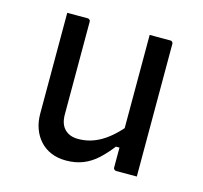

<svg xmlns="http://www.w3.org/2000/svg" viewBox="-85 -625 769 729"><g transform="rotate(15 300.0 -260.5)"><path d="M173 -532Q177 -532 179 -530.5Q181 -529 182.5 -527Q184 -525 184 -521Q184 -476 184 -429.5Q184 -383 184 -336.5Q184 -290 184 -245Q184 -200 184 -157Q184 -119 203.5 -99.5Q223 -80 256 -80Q280 -80 302 -86Q324 -92 345.5 -104.5Q367 -117 388.5 -136.5Q410 -156 432 -183V-89H403Q380 -59 355 -36Q330 -13 300 -1Q270 11 233 11Q200 11 174 0Q148 -11 130 -31Q112 -51 102.5 -77.5Q93 -104 93 -136Q93 -181 93 -225.5Q93 -270 93 -315.5Q93 -361 93 -405Q93 -437 93 -468.5Q93 -500 93 -532Q113 -532 133 -532Q153 -532 173 -532ZM498 -532Q502 -532 504 -530.5Q506 -529 507.5 -527Q509 -525 509 -521Q509 -451 509 -380.5Q509 -310 509 -239.5Q509 -169 509 -99Q509 -78 509 -59.5Q509 -41 509 -25.5Q509 -10 509 0Q495 0 481.5 0Q468 0 454.5 0Q441 0 428 0Q425 0 422.5 -1.5Q420 -3 418.5 -5Q417 -7 417 -11Q417 -98 417 -185Q417 -272 417 -359Q417 -446 417 -532Q432 -532 445 -532Q458 -532 471.5 -532Q485 -532 498 -532Z"/></g></svg>

Font: Rec Mono Linear
Style: Regular
Weight: 400
Monospace: yes
Version: Version 1.085; ttfautohint (v1.8.4.7-5d5b)